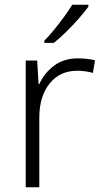

<svg xmlns="http://www.w3.org/2000/svg" viewBox="-20 -786 434 806"><path d="M307 -541Q346 -541 379 -533L370 -480Q338 -489 304 -489Q231 -489 188 -435Q145 -381 145 -292V0H88V-532H136L142 -433H145Q165 -478 206 -509.5Q247 -541 307 -541ZM351 -758Q336 -737 311.5 -709Q287 -681 259 -653.5Q231 -626 206 -606H166V-615Q185 -634 207 -661Q229 -688 249.5 -716Q270 -744 283 -766H351Z"/></svg>

Font: Noto Traditional Nushu Light
Style: Regular
Weight: 300
Designer: LIU Zhao
Foundry: LiuZhao Studio
Version: Version 2.003; ttfautohint (v1.8.4.7-5d5b)